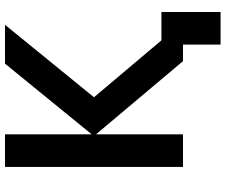

<svg xmlns="http://www.w3.org/2000/svg" viewBox="-87 -663 900 766"><g transform="rotate(-90 363.0 -280.0)"><path d="M568 150V0H502L210 -347V0H80V-710H210V-364L492 -710H647L358 -355L585 -86H698V150Z"/></g></svg>

Font: Geist SemBd
Style: Regular
Weight: 400
Designer: Basement.studio, Andrés Briganti, Mateo Zaragoza
Foundry: Basement.studio, Vercel, Andrés Briganti, Guido Ferreyra, Mateo Zaragoza
Version: Version 1.401